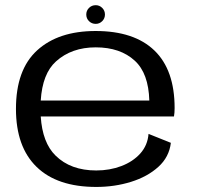

<svg xmlns="http://www.w3.org/2000/svg" viewBox="-20 -715 758 740"><path d="M351 5.5Q200.5 5.5 121 -71.8Q41.5 -149 41.5 -295.5Q41.5 -446.5 123.2 -521Q205 -595.5 348.5 -595.5Q497 -595.5 575 -520.5Q653 -445.5 653 -298.5Q653 -280 650.5 -266H137Q143.5 -165 194 -115.5Q252 -58 351 -58Q403 -58 447.8 -75Q492.5 -92 520.8 -123.5Q549 -155 552.5 -199L638.5 -164.5Q632 -109.5 590.2 -71.8Q548.5 -34 485.2 -14.2Q422 5.5 351 5.5ZM137 -327.5H555.5Q552.5 -432.5 499.5 -481Q443.5 -532.5 349 -532.5Q256 -532.5 196 -478.5Q143.5 -431.5 137 -327.5ZM349 -623Q333.5 -623 323 -633.5Q312.5 -644 312.5 -659Q312.5 -674 323 -684.5Q333.5 -695 349 -695Q363.5 -695 374 -684.5Q384.5 -674 384.5 -659Q384.5 -644 374 -633.5Q363.5 -623 349 -623Z"/></svg>

Font: Anybody ExtraExpanded
Style: Regular
Weight: 400
Width: 8
Designer: Tyler Finck
Foundry: Etcetera Type Company
Version: Version 1.010; ttfautohint (v1.8.3) -l 8 -r 50 -G 200 -x 14 